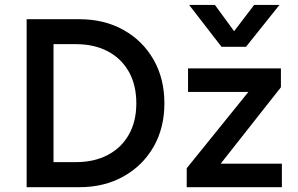

<svg xmlns="http://www.w3.org/2000/svg" viewBox="-20 -780 1240 800"><path d="M91 0V-700H310Q414.5 -700 494.5 -655.2Q574.5 -610.5 619.8 -531.5Q665 -452.5 665 -349.5Q665 -247 619.8 -168.2Q574.5 -89.5 494.5 -44.8Q414.5 0 310 0ZM203 -104.5H296.5Q372 -104.5 428.5 -134Q485 -163.5 516.5 -218.5Q548 -273.5 548 -349.5Q548 -426 516.8 -481.2Q485.5 -536.5 429 -566.2Q372.5 -596 296.5 -596H203ZM758 0V-79L1015 -397H763.5V-495H1150.5V-416.5L899.5 -98H1154.5V0ZM903 -585 768 -759.5H875.5L955.5 -650L1039 -759.5H1144.5L1005 -585Z"/></svg>

Font: Geologica
Style: Regular
Weight: 400
Designer: Sindre Bremnes, Frode Helland
Foundry: Monokrom Skriftforlag AS
Version: Version 1.010; ttfautohint (v1.8.4.7-5d5b);gftools[0.9.28]